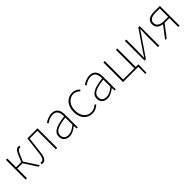

<svg xmlns="http://www.w3.org/2000/svg" viewBox="348 -1993 3635 3635"><g transform="rotate(-45 2166.0 -175.5)"><path d="M309 -277 367 -415C398 -491 421 -502 450 -502C458 -502 460 -502 466 -500L475 -536C471 -538 461 -540 452 -540C410 -540 376 -520 337 -426L281 -291H141V-527H105V0H141V-259H282L449 0H488Z M559 13C617 13 655 -40 668 -156C682 -270 695 -381 708 -494H915V0H951V-527H680C665 -405 650 -284 636 -162C625 -68 598 -24 554 -24C545 -24 539 -26 532 -28L523 7C534 11 543 13 559 13Z M1274 13C1344 13 1410 -26 1464 -70H1467L1472 0H1502V-341C1502 -448 1464 -540 1340 -540C1254 -540 1181 -496 1148 -472L1166 -443C1200 -470 1263 -507 1338 -507C1447 -507 1469 -414 1466 -329C1229 -302 1122 -247 1122 -130C1122 -30 1192 13 1274 13ZM1277 -20C1213 -20 1159 -50 1159 -131C1159 -220 1237 -273 1466 -298V-109C1397 -50 1340 -20 1277 -20Z M1887 13C1955 13 2011 -18 2055 -57L2034 -83C1997 -48 1946 -20 1888 -20C1768 -20 1689 -118 1689 -262C1689 -407 1777 -507 1888 -507C1942 -507 1984 -481 2019 -448L2042 -474C2007 -507 1960 -540 1888 -540C1761 -540 1651 -439 1651 -262C1651 -88 1753 13 1887 13Z M2291 13C2361 13 2427 -26 2481 -70H2484L2489 0H2519V-341C2519 -448 2481 -540 2357 -540C2271 -540 2198 -496 2165 -472L2183 -443C2217 -470 2280 -507 2355 -507C2464 -507 2486 -414 2483 -329C2246 -302 2139 -247 2139 -130C2139 -30 2209 13 2291 13ZM2294 -20C2230 -20 2176 -50 2176 -131C2176 -220 2254 -273 2483 -298V-109C2414 -50 2357 -20 2294 -20Z M3086 -33V-527H3050V-33H2750V-527H2714V0H3122V189H3152L3157 -13V-33Z M3290 0H3326L3574 -363L3651 -478H3656C3653 -407 3650 -336 3650 -277V0H3686V-527H3650L3402 -164C3380 -131 3348 -82 3326 -49H3321C3323 -120 3326 -191 3326 -249V-527H3290Z M4191 -269H4082C3978 -269 3912 -307 3912 -385C3912 -462 3978 -494 4082 -494H4191ZM4070 -527C3956 -527 3875 -489 3875 -385C3875 -295 3939 -250 4024 -239L3841 0H3883L4063 -237H4191V0H4226V-527Z"/></g></svg>

Font: Genne Gothic ExtraLight
Style: Regular
Weight: 250
Designer: Ryoko NISHIZUKA (kana & ideographs); Paul D. Hunt (Latin, Greek & Cyrillic); Wenlong ZHANG (bopomofo); Sandoll Communica
Foundry: Adobe Systems Incorporated
Version: Version 1.004;PS 1.004;hotconv 16.6.51;makeotf.lib2.5.65220